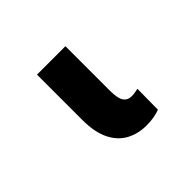

<svg xmlns="http://www.w3.org/2000/svg" viewBox="-71 -23 352 352"><g transform="rotate(-45 105.0 153.0)"><path d="M56.2 48.8H129.9V164.6Q129.9 184.1 135.3 191.9Q140.6 199.7 151.4 199.7Q156.2 199.7 160.9 198.7Q165.5 197.8 168 197.3L167.5 251Q161.6 253.4 152.8 255.1Q144 256.8 132.3 256.8Q110.8 256.8 93.5 247.6Q76.2 238.3 66.2 218.3Q56.2 198.2 56.2 166.5Z"/></g></svg>

Font: Roboto Condensed Medium
Style: Regular
Weight: 500
Designer: Christian Robertson
Foundry: Google
Version: Version 3.0